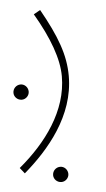

<svg xmlns="http://www.w3.org/2000/svg" viewBox="-59 -361 366 665"><g transform="rotate(-5 123.5 -29.0)"><path d="M4 230C90 156 185 46 185 -93C185 -166 160 -233 106 -329L83 -316C134 -229 161 -154 161 -94C161 26 83 131 -12 210ZM16 -25C30 -25 42 -37 42 -51C42 -66 30 -78 16 -78C1 -78 -11 -66 -11 -51C-11 -37 1 -25 16 -25ZM128 271C142 271 154 259 154 245C154 230 142 218 128 218C113 218 101 230 101 245C101 259 113 271 128 271Z"/></g></svg>

Font: Noto Sans Arabic UI XCn Th
Style: Regular
Weight: 100
Width: 2
Designer: Monotype Design Team, Nadine Chahine and Nizar Qandah
Foundry: Monotype Imaging Inc.
Version: Version 2.010